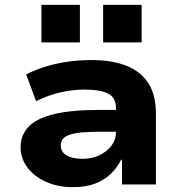

<svg xmlns="http://www.w3.org/2000/svg" viewBox="-20 -762 746 793"><path d="M281 11Q219 11 170 -11Q121 -33 93 -70.5Q65 -108 65 -154Q65 -204 98 -238.5Q131 -273 202.5 -290.5Q274 -308 389 -308H481V-218H399Q354 -218 322.5 -215.5Q291 -213 270.5 -206.5Q250 -200 240.5 -189Q231 -178 231 -161Q231 -134 255.5 -120Q280 -106 322 -106Q359 -106 390 -120.5Q421 -135 440 -160Q459 -185 459 -217V-315Q459 -359 426.5 -375.5Q394 -392 330 -392Q281 -392 231.5 -381Q182 -370 129 -344L88 -455Q129 -475 172 -488Q215 -501 262 -507.5Q309 -514 358 -514Q441 -514 500.5 -491Q560 -468 592 -419.5Q624 -371 624 -291V0H484V-102L481 -103Q463 -68 436 -42.5Q409 -17 371 -3Q333 11 281 11ZM406 -587V-742H565V-587ZM151 -587V-742H310V-587Z"/></svg>

Font: Nunito Sans 7pt SemiExpanded ExtraBold
Style: Regular
Weight: 800
Width: 6
Designer: Vernon Adams
Foundry: Vernon Adams
Version: Version 3.101;gftools[0.9.27]